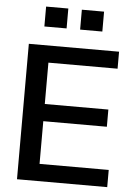

<svg xmlns="http://www.w3.org/2000/svg" viewBox="-60 -945 690 990"><g transform="rotate(5 285.0 -450.0)"><path d="M66 -701H533V-613H175V-399H504V-310H175V-89H533V0H66ZM138 -797V-900H253V-797ZM323 -797V-900H438V-797Z"/></g></svg>

Font: LT Superior Semi-bold
Style: Regular
Weight: 600
Designer: Daniel Lyons
Foundry: LyonsType
Version: Version 1.0